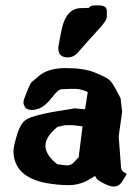

<svg xmlns="http://www.w3.org/2000/svg" viewBox="-20 -678 511 703"><path d="M341.3 -658.2Q371.1 -658.2 371.1 -638.7V-615.7Q371.1 -602.5 339.8 -569.1Q308.6 -535.6 263.2 -483.4Q248.5 -467.8 228 -467.8Q193.4 -467.8 193.4 -502.4Q193.4 -502.9 193.4 -503.4V-503.9Q199.2 -539.6 207 -575.7Q224.1 -648.4 278.3 -648.4Q278.3 -648.4 278.8 -648.4Q297.4 -648.4 305.7 -649.4Q311 -658.2 326.7 -658.2ZM242.7 -219.7H219.2L190.4 -213.4Q146.5 -177.7 146.5 -144.3Q146.5 -110.8 189.5 -76.7Q215.3 -72.8 227.3 -72.5Q239.3 -72.3 250.2 -83.5Q261.2 -94.7 268.1 -102.1Q274.9 -159.2 282.2 -215.3Q251 -219.7 242.7 -219.7ZM421.4 -318.4 427.2 -269 414.6 -178.7 423.3 -63.5Q423.8 -56.6 431.6 -48.8L444.3 -41L428.7 -15.6Q417 4.9 396.5 4.9H395.5Q381.8 4.9 359.4 -6.8Q336.9 -18.6 333 -24.9Q329.1 -31.2 328.1 -33.7L297.4 -15.6Q266.1 0 230.7 0Q195.3 0 148.9 -7.8Q30.3 -30.8 29.3 -125Q29.3 -140.6 42.7 -185.5Q56.2 -230.5 80.6 -242.9Q105 -255.4 170.4 -267.6L253.4 -281.2L291.5 -277.8Q296.9 -309.6 301.3 -341.3Q274.4 -352.5 256.8 -352.5H234.9L202.6 -351.1Q190.9 -347.7 170.2 -321Q149.4 -294.4 131.8 -284.9Q114.3 -275.4 96.4 -275.4Q78.6 -275.4 72.3 -284.9Q65.9 -294.4 65.9 -303.5Q65.9 -312.5 78.1 -341.3Q90.3 -370.1 93 -373.8Q95.7 -377.4 99.1 -380.4Q102.5 -383.8 105.5 -385.7Q108.4 -387.7 114.3 -392.6Q120.1 -397.5 124.5 -401.4Q157.2 -428.7 222.2 -428.7Q287.1 -428.7 326.9 -412.6Q366.7 -396.5 378.7 -386.7Q390.6 -377 405 -349.6Q419.4 -322.3 421.4 -318.4Z"/></svg>

Font: Drukaatie burti
Style: Bold
Weight: 700
Version: Version 0.14